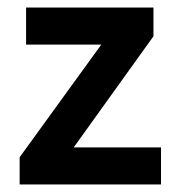

<svg xmlns="http://www.w3.org/2000/svg" viewBox="-20 -488 478 508"><path d="M32 0V-72L248 -370H49V-468H386V-392L175 -98H406V0Z"/></svg>

Font: Inconsolata SemiCondensed ExtraBold
Style: Regular
Weight: 800
Width: 4
Monospace: yes
Designer: Raph Levien, Cyreal, Brenton Simpson
Foundry: Raph Levien, Cyreal, Google
Version: Version 3.100; ttfautohint (v1.8.4.7-5d5b)